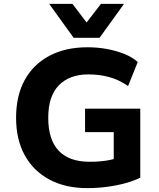

<svg xmlns="http://www.w3.org/2000/svg" viewBox="-20 -960 823 991"><path d="M431 11Q317 11 234.5 -33.5Q152 -78 107.5 -159Q63 -240 63 -352Q63 -466 107.5 -547Q152 -628 235 -672Q318 -716 432 -716Q484 -716 532.5 -707Q581 -698 622 -681.5Q663 -665 691 -640L641 -516Q593 -549 542.5 -562.5Q492 -576 436 -576Q339 -576 284 -520Q229 -464 229 -352Q229 -239 283 -182Q337 -125 443 -125Q490 -125 528.5 -131Q567 -137 601 -150L567 -85V-278H419V-399H704V-43Q670 -26 625.5 -14Q581 -2 531 4.5Q481 11 431 11ZM360 -765 234 -940H354L427 -844L501 -940H620L494 -765Z"/></svg>

Font: Nunito Sans 8pt ExtraBold
Style: Regular
Weight: 800
Version: Version 3.101;gftools[0.9.27]